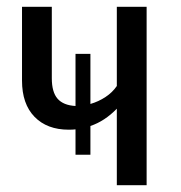

<svg xmlns="http://www.w3.org/2000/svg" viewBox="-20 -547 534 567"><path d="M413 -527V0H325V-226Q289 -189 247 -175V-90H203V-165Q196 -164 183 -164Q119 -164 82 -202Q45 -240 45 -309V-527H133V-316Q133 -275 150 -255.5Q167 -236 203 -234V-388H247V-240Q271 -247 291.5 -260.5Q312 -274 325 -293V-527Z"/></svg>

Font: Fira Sans Condensed
Style: Regular
Weight: 400
Width: 3
Designer: bBox Type GmbH & Carrois Corporate GbR & Edenspiekermann AG
Foundry: bBox Type GmbH & Carrois Corporate GbR & Edenspiekermann AG
Version: Version 4.301